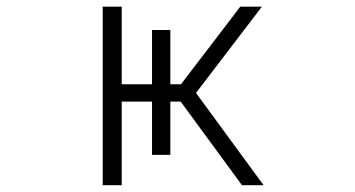

<svg xmlns="http://www.w3.org/2000/svg" viewBox="-20 -542 1040 563"><path d="M281.2 1V-522.5H336.9V-294.9H425.8V-454.1H479.5V-294.9H510.7L684.6 -522.5H748L554.7 -269.5L752.9 1H689.5L509.8 -244.1H479.5V-87.9H425.8V-244.1H336.9V1Z"/></svg>

Font: GenEi Gothic M Light
Style: Regular
Weight: 300
Designer: o_tamon (Modified); [Source Han Sans]
Ryoko NISHIZUKA  (kana & ideographs); Paul D. Hunt (Latin, Greek & Cyrillic); Wenl
Version: Version 1.1a;Original Version 1.004